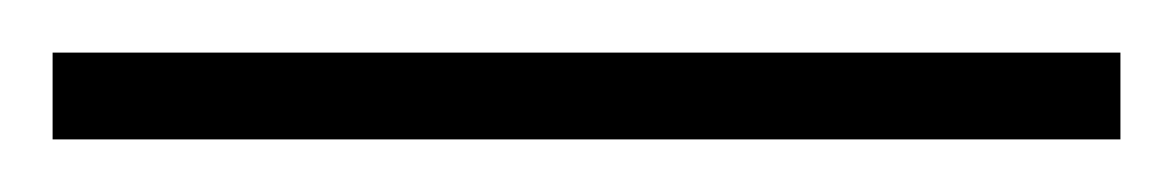

<svg xmlns="http://www.w3.org/2000/svg" viewBox="-22 71 446 73"><path d="M404 124H-2V91H404Z"/></svg>

Font: Noto Sans Khmer ExtraLight
Style: Regular
Weight: 250
Version: Version 2.003